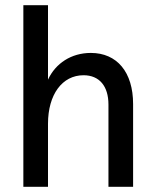

<svg xmlns="http://www.w3.org/2000/svg" viewBox="-20 -720 598 740"><path d="M398 -317V0H493V-319C493 -442 431 -516 330 -516C255 -516 194 -476 165 -413V-700H70V0H165V-243C165 -356 220 -430 302 -430C363 -430 398 -388 398 -317Z"/></svg>

Font: Uncut Sans Medium
Style: Regular
Weight: 500
Designer: Kasper Nordkvist
Foundry: UNCUT.wtf
Version: Version 1.304;Glyphs 3.2 (3246)